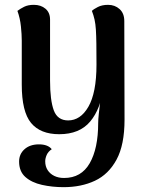

<svg xmlns="http://www.w3.org/2000/svg" viewBox="-20 -547 594 794"><path d="M243 227Q196 227 153.5 217.5Q111 208 85 185Q59 162 59 121Q59 90 81.5 70Q104 50 141 50Q178 50 194 70Q179 80 173 94Q167 108 167 120Q167 141 177 156.5Q187 172 204.5 180.5Q222 189 245 189Q316 189 351 128Q386 67 386 -38Q386 -52 388.5 -75.5Q391 -99 394 -123Q397 -147 399 -165L408 -188Q397 -97 353 -44.5Q309 8 225 8Q147 8 108.5 -38.5Q70 -85 70 -197V-379Q70 -404 66.5 -438Q63 -472 52 -502Q64 -511 80 -519Q96 -527 120 -527Q149 -527 168 -511Q187 -495 187 -466V-214Q187 -132 202.5 -90.5Q218 -49 262 -49Q287 -49 308 -63Q329 -77 345.5 -105.5Q362 -134 370.5 -177.5Q379 -221 379 -280Q379 -332 378.5 -366.5Q378 -401 376.5 -424.5Q375 -448 371 -466Q367 -484 360 -502Q367 -509 384.5 -518Q402 -527 427 -527Q455 -527 474.5 -509.5Q494 -492 494 -460L495 -52Q495 52 462 113Q429 174 372.5 200.5Q316 227 243 227Z"/></svg>

Font: Arima Thin SemiBold
Style: Regular
Weight: 600
Version: Version 1.100